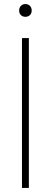

<svg xmlns="http://www.w3.org/2000/svg" viewBox="-20 -928 251 948"><path d="M88.5 0V-740H122.5V0ZM74.5 -876Q74.5 -890 83.2 -899Q92 -908 105.5 -908Q119 -908 127.8 -899Q136.5 -890 136.5 -876Q136.5 -862 127.8 -853.5Q119 -845 105.5 -845Q92 -845 83.2 -853.5Q74.5 -862 74.5 -876Z"/></svg>

Font: Encode Sans Semi Condensed Thin
Style: Regular
Weight: 250
Width: 4
Designer: Multiple Designers
Foundry: Impallari Type
Version: Version 2.000